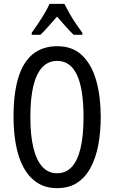

<svg xmlns="http://www.w3.org/2000/svg" viewBox="-20 -963 590 993"><path d="M501 -358Q501 -281 488.5 -214Q476 -147 449 -96.5Q422 -46 379.5 -18Q337 10 276 10Q214 10 171 -19Q128 -48 101 -98.5Q74 -149 62 -216Q50 -283 50 -359Q50 -481 75 -562Q100 -643 150.5 -683.5Q201 -724 276 -724Q357 -724 406.5 -675Q456 -626 478.5 -543.5Q501 -461 501 -358ZM137 -358Q137 -262 153 -197.5Q169 -133 199.5 -100Q230 -67 275 -67Q320 -67 350.5 -99Q381 -131 396.5 -196Q412 -261 412 -358Q412 -503 378 -575.5Q344 -648 276 -648Q230 -648 199 -615.5Q168 -583 152.5 -518.5Q137 -454 137 -358ZM313 -943Q324 -921 339 -894.5Q354 -868 372 -841.5Q390 -815 406 -793V-783H361Q340 -803 319 -827Q298 -851 275 -877Q252 -851 229.5 -825.5Q207 -800 189 -783H144V-793Q162 -818 179.5 -844.5Q197 -871 212 -896.5Q227 -922 236 -943Z"/></svg>

Font: Noto Sans ExtraCondensed
Style: Regular
Weight: 400
Width: 2
Designer: Monotype Design Team
Foundry: Monotype Imaging Inc.
Version: Version 2.013